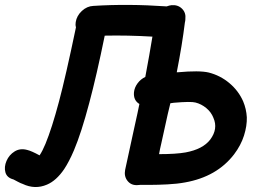

<svg xmlns="http://www.w3.org/2000/svg" viewBox="-53 -747 1038 781"><path d="M505 6Q512 6 518 5H560Q588 5 628 3Q668 1 700 -5Q829 -28 899 -119Q927 -156 939.5 -195.5Q952 -235 951 -270Q949 -304 936 -335Q917 -378 880 -409Q843 -440 796 -452Q758 -461 670 -453H666Q688 -565 699 -655Q701 -663 701 -669V-670Q704 -695 687.5 -711.5Q671 -728 645 -726Q636 -725 625 -721Q467 -732 327 -723Q301 -722 280 -702.5Q259 -683 255 -657Q253 -646 256 -636Q214 -435 187 -334Q158 -225 132 -162Q120 -133 108 -115Q75 -133 58 -137Q29 -145 6.5 -131Q-16 -117 -26.5 -92.5Q-37 -68 -31 -46Q-25 -24 2 -17Q6 -15 19 -8Q32 -1 39 1Q89 25 138 4Q176 -12 208 -59Q228 -89 248 -136Q278 -207 310 -328Q340 -440 373 -602Q465 -604 567 -598Q555 -524 538 -434Q519 -425 506.5 -408Q494 -391 492 -372Q489 -339 514 -324Q511 -307 489 -208Q467 -109 456 -56Q451 -30 465.5 -11.5Q480 7 505 6ZM594 -120Q597 -138 603.5 -165.5Q610 -193 616.5 -224.5Q623 -256 629.5 -283.5Q636 -311 640 -327L654 -329Q724 -335 742 -330Q766 -324 786 -307.5Q806 -291 815 -268Q835 -223 802 -179Q772 -140 702 -127Q663 -120 594 -120Z"/></svg>

Font: Balsamiq Sans
Style: Bold Italic
Weight: 700
Italic angle: -12°
Designer: Michael Angeles
Foundry: Balsamiq SRL
Version: Version 1.020; ttfautohint (v1.8.4.7-5d5b);gftools[0.9.26]